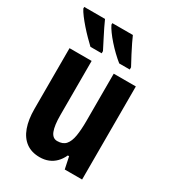

<svg xmlns="http://www.w3.org/2000/svg" viewBox="-188 -867 877 977"><g transform="rotate(30 250.5 -378.0)"><path d="M444.8 -546.9V0H342.8L328.1 -69.8H320.8Q308.6 -43.5 291 -25.9Q273.4 -8.3 250.7 0.7Q228 9.8 200.2 9.8Q151.9 9.8 119.6 -14.2Q87.4 -38.1 71.3 -82.8Q55.2 -127.4 55.2 -189.9V-546.9H185.1V-229Q185.1 -167.5 197.3 -136.7Q209.5 -106 236.8 -106Q269.5 -106 286.1 -125Q302.7 -144 308.8 -180.7Q314.9 -217.3 314.9 -269V-546.9ZM300.8 -766.1Q307.1 -751.5 318.1 -728.5Q329.1 -705.6 343.8 -677.5Q358.4 -649.4 375 -619.1V-606H313Q293.5 -621.6 272.9 -641.4Q252.4 -661.1 233.9 -682.1Q215.3 -703.1 201.2 -722.7Q187 -742.2 180.2 -756.8V-766.1ZM137.2 -766.1Q145 -748 156 -725.6Q167 -703.1 180.7 -676.5Q194.3 -649.9 210 -619.1V-606H144Q128.9 -620.1 109.4 -639.9Q89.8 -659.7 70.8 -681.4Q51.8 -703.1 36.9 -722.9Q22 -742.7 15.1 -756.8V-766.1Z"/></g></svg>

Font: Open Sans Condensed
Style: Regular
Weight: 400
Width: 3
Designer: Monotype Design Team
Foundry: Monotype Imaging Inc.
Version: Version 3.000